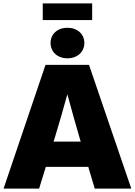

<svg xmlns="http://www.w3.org/2000/svg" viewBox="-20 -1109 793 1129"><path d="M1 0H210L249.5 -127.9H499L537.1 0H752L503.4 -727.5H247.6ZM376.5 -766.1C434.6 -766.1 476.1 -803.7 476.1 -856.4C476.1 -908.7 434.6 -945.8 376.5 -945.8C318.4 -945.8 277.3 -908.7 277.3 -856.4C277.3 -803.7 318.4 -766.1 376.5 -766.1ZM522 -1088.9H231.4V-991.2H522ZM294.9 -276.4 301.8 -297.9C327.6 -383.3 352.1 -466.3 376 -554.7C399.9 -466.3 423.3 -383.3 448.2 -297.9L454.6 -276.4Z"/></svg>

Font: Raveo Display Display ExtraBold
Style: Regular
Weight: 800
Designer: Jakub Foglar, Rasmus Andersson (Inter)
Foundry: Jakubfoglar.com
Version: Version 1.100;Glyphs 3.2.3 (3260)